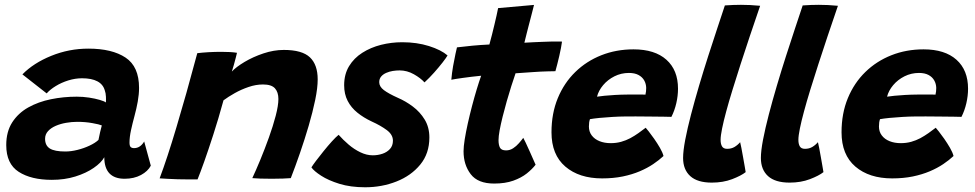

<svg xmlns="http://www.w3.org/2000/svg" viewBox="-20 -737 4044 796"><path d="M194.8 8.6Q109.2 8.6 57.6 -24.6Q5.9 -57.8 5.9 -135.5Q5.9 -191.1 30.6 -229.6Q55.4 -268.1 97.2 -291.6Q139.1 -315 191.2 -325.6Q243.2 -336.2 298.1 -336.2Q324 -336.2 349.2 -332.4Q374.4 -328.5 393.4 -322.9Q412.5 -317.4 418.9 -312.2Q419.9 -320.8 419.2 -335.9Q418.6 -351 414.5 -362Q407.4 -387.4 383.6 -399.9Q359.8 -412.5 320.1 -412.5Q291.9 -412.5 263.2 -403.6Q234.5 -394.6 211.1 -380.2Q187.6 -365.9 173.5 -349.8L72.9 -428.6Q119.2 -475.8 192.7 -505.6Q266.1 -535.4 346.4 -535.4Q444.6 -535.4 500.6 -498.2Q556.5 -461.1 556.5 -372.6Q556.5 -346.2 551.1 -315.9Q545.6 -285.5 537.5 -255.8Q529.4 -226 523.1 -197.2Q516.9 -168.5 516.9 -145.9Q516.9 -131.9 521.8 -127.4Q526.6 -122.9 535.8 -122.9Q549.1 -122.9 559.6 -130.1Q570 -137.2 577.8 -150.4L605.2 -50.1Q593.2 -27 564.4 -11.4Q535.5 4.1 496.4 4.1Q454.9 4.1 433.6 -18.3Q412.4 -40.8 412.4 -85.2Q399.9 -62.5 368.5 -40.9Q337.1 -19.2 292.6 -5.3Q248 8.6 194.8 8.6ZM250.9 -108.9Q274.6 -108.9 301.2 -115.6Q327.8 -122.2 351.1 -133.2Q374.5 -144.1 388.2 -156.9Q391.4 -172.5 395 -188.9Q398.6 -205.2 402.1 -217Q392.1 -221.4 362.9 -226.6Q333.8 -231.9 300 -231.9Q277.5 -231.9 254.1 -227.8Q230.8 -223.8 210.9 -215.2Q191.1 -206.6 179 -193.2Q166.9 -179.9 166.9 -161.6Q166.9 -133.8 186.6 -121.3Q206.4 -108.9 250.9 -108.9Z M799 6.8Q783.6 6.9 761.6 6.8Q739.6 6.6 717.1 6.2Q698.9 5.5 674.9 4.4Q651 3.2 641.8 2.4Q657.5 -39.2 674.9 -92.2Q692.4 -145.2 711.6 -209.8Q730.9 -274.4 752.6 -351Q774.2 -427.6 797.9 -516.5Q817.6 -519 844.2 -520.6Q870.9 -522.1 897.1 -522.1Q915.8 -522.1 932.9 -521.2Q950.1 -520.2 962.5 -518.1Q961.6 -513.6 957.9 -499.3Q954.2 -485 949.7 -468.6Q945.1 -452.1 941.2 -440.4Q958.8 -459.2 993.8 -480.2Q1028.9 -501.1 1072.1 -515.6Q1115.2 -530 1156.5 -530Q1232.6 -530 1264.9 -499.3Q1297.1 -468.6 1297.1 -407.8Q1297.1 -372.6 1286.8 -322.6Q1276.4 -272.6 1259.8 -215.7Q1243.1 -158.8 1223.6 -102.4Q1204.1 -46 1185.6 1.5Q1174.9 2.5 1153.3 3.3Q1131.8 4.1 1107.6 4.1Q1082 4.1 1059.2 3.4Q1036.5 2.6 1026 1.5Q1040.6 -29.6 1059.1 -74.2Q1077.5 -118.8 1094.8 -166.8Q1112 -214.8 1123.1 -257.2Q1134.2 -299.8 1134.2 -326.5Q1134.2 -355 1119.8 -370.9Q1105.4 -386.8 1070.4 -386.8Q1040.9 -386.8 1010.6 -376.4Q980.2 -366.1 953.4 -351Q926.5 -335.9 906.6 -321.1Q884.9 -242.1 864.2 -178.4Q843.6 -114.6 827 -67.9Q810.4 -21.2 799 6.8Z M1493.8 39.4Q1433.4 39.4 1387.2 25.1Q1341.1 10.8 1311.3 -8.6Q1281.5 -27.9 1271.1 -43.1Q1276.5 -52.1 1290.3 -70.5Q1304.1 -88.9 1321.6 -110.4Q1339 -132 1355.8 -150.6Q1372.6 -169.1 1383.9 -178.1Q1402.2 -157.4 1425.2 -137.7Q1448.2 -118 1474.1 -105.6Q1499.9 -93.1 1525.6 -93.1Q1546.6 -93.1 1565.7 -99.6Q1584.8 -106.1 1596.9 -119.6Q1609 -133 1609 -153.9Q1609 -178.6 1583.8 -197.5Q1558.5 -216.4 1520.9 -233.4Q1487.5 -249 1461.8 -269.8Q1436 -290.5 1421.4 -318.6Q1406.8 -346.8 1406.8 -383.6Q1406.8 -429 1427.1 -462.6Q1447.5 -496.2 1482.1 -518.2Q1516.6 -540.2 1559.5 -551.1Q1602.4 -561.9 1647.8 -561.9Q1708 -561.9 1758.4 -546.1Q1808.8 -530.2 1835.5 -507.1Q1830 -497.5 1814.8 -477.9Q1799.6 -458.4 1779.9 -436.2Q1760.2 -414 1739.9 -395.4Q1724.2 -413.1 1695.9 -429.1Q1667.6 -445.1 1636.6 -445.1Q1623 -445.1 1608.3 -442.8Q1593.6 -440.4 1580.8 -434.7Q1568 -429 1560.1 -419.6Q1552.2 -410.1 1552.2 -396.4Q1552.2 -378 1571.5 -363.4Q1590.8 -348.9 1628.8 -331.8Q1661.4 -317.9 1691.4 -295.4Q1721.5 -272.9 1740.8 -241.1Q1760.1 -209.2 1760.1 -167.1Q1760.1 -100.6 1722.3 -54.6Q1684.5 -8.5 1623.8 15.4Q1563 39.4 1493.8 39.4Z M2200.5 -54.1Q2186.5 -35.9 2163.9 -17.8Q2141.2 0.2 2107.9 12.1Q2074.6 24 2028.6 24Q1961.2 24 1931.5 -14.9Q1901.8 -53.8 1901.8 -109.8Q1901.8 -128.8 1906.6 -159.1Q1911.5 -189.5 1919.4 -225.2Q1927.4 -261 1937 -297.6Q1946.6 -334.2 1956.5 -366.9Q1966.4 -399.6 1974.8 -423Q1934.5 -419 1899.5 -414.1Q1864.5 -409.2 1851.1 -406.4Q1853.4 -434.2 1858.5 -463.3Q1863.6 -492.4 1868.4 -513.9Q1873.1 -535.4 1874.5 -540.6Q1904.8 -544.4 1938.6 -547.6Q1972.4 -550.8 2008.9 -552.5Q2014.4 -572.6 2019.9 -594.1Q2025.5 -615.5 2030.1 -635.9Q2034.8 -654.6 2038.8 -673.4Q2042.9 -692.1 2045.1 -703.4L2193.9 -716.6Q2193.1 -713.2 2190 -700.9Q2186.9 -688.5 2182.2 -670.4Q2177.6 -652.4 2172 -631.5Q2168 -616.1 2163.4 -597.9Q2158.8 -579.6 2154 -559.9Q2170.6 -560.9 2193 -562Q2215.4 -563.1 2228.6 -563.5Q2250.1 -564.6 2267 -564.8Q2283.9 -565 2295.2 -564.9Q2306.5 -564.8 2310 -564.6Q2307 -540.9 2298.7 -505.1Q2290.4 -469.4 2282.6 -441.8Q2277.6 -441.9 2249.6 -441.1Q2221.6 -440.4 2195.1 -438.5Q2177.1 -437.4 2155.8 -435.8Q2134.5 -434.2 2117.4 -433.1Q2109.4 -410 2099.8 -380Q2090.2 -350 2080.9 -317.2Q2071.5 -284.4 2063.8 -253.2Q2056.1 -222.1 2051.4 -196.8Q2046.8 -171.4 2046.8 -156.1Q2046.8 -136.1 2052.8 -124.8Q2058.9 -113.5 2078.1 -113.5Q2094 -113.5 2107.4 -122.3Q2120.8 -131.1 2131.3 -143.2Q2141.9 -155.2 2149.4 -165.5Q2152.1 -161.2 2159.6 -145.2Q2167.1 -129.2 2175.9 -109.6Q2184.6 -90 2191.6 -74.2Q2198.5 -58.4 2200.5 -54.1Z M2730.8 -90.2Q2712.6 -73.2 2688.1 -56.7Q2663.5 -40.1 2632.1 -26.8Q2600.8 -13.5 2561.9 -5.4Q2523 2.6 2476.2 2.6Q2381.1 2.6 2323.8 -46.4Q2266.4 -95.4 2266.4 -188.5Q2266.4 -266.8 2292.5 -330Q2318.6 -393.2 2365 -438.4Q2411.4 -483.6 2473.1 -508Q2534.8 -532.4 2606.4 -532.4Q2694.8 -532.4 2742.8 -489.4Q2790.9 -446.5 2790.9 -369.2Q2790.9 -340.1 2783.9 -309.4Q2776.9 -278.8 2763.6 -252.5Q2756.8 -252.9 2732.2 -253.2Q2707.6 -253.5 2676.2 -253.8Q2644.8 -254.1 2616.9 -254.3Q2589 -254.5 2575.5 -254.2Q2547.4 -254 2518.3 -252.2Q2489.2 -250.5 2465 -248.1Q2440.8 -245.6 2425.9 -243Q2421.5 -231.1 2421.5 -212.6Q2421.5 -191.1 2433.3 -175.5Q2445.1 -159.9 2465.6 -151.7Q2486 -143.5 2511.9 -143.5Q2535 -143.5 2555.2 -149.1Q2575.5 -154.8 2593.1 -164.2Q2610.8 -173.8 2626.6 -185Q2642.5 -196.2 2656.9 -207.4Q2659.4 -204.9 2669.5 -192.2Q2679.6 -179.5 2692.2 -161.4Q2704.9 -143.2 2715.9 -124.3Q2726.9 -105.4 2730.8 -90.2ZM2455.1 -336.2Q2466.9 -338.1 2485.9 -340Q2505 -341.9 2529.6 -343.3Q2554.2 -344.8 2582.5 -345Q2598.8 -345.2 2614.2 -345.2Q2629.6 -345.1 2640.9 -345.1Q2652.2 -345 2655.9 -344.6Q2657.6 -351 2658.3 -358.4Q2659 -365.9 2659 -372.9Q2658.6 -389.6 2650.8 -403.6Q2642.9 -417.6 2627.2 -426.1Q2611.5 -434.6 2587.2 -434.6Q2555.2 -434.6 2527.3 -420.6Q2499.4 -406.5 2480.5 -384Q2461.6 -361.5 2455.1 -336.2Z M3071.4 -23.4Q3052.9 -8.6 3015.3 5.8Q2977.8 20.1 2931 20.1Q2871.5 20.1 2841.8 -6.8Q2812 -33.8 2812 -82Q2812 -111.2 2820.9 -157.9Q2829.9 -204.5 2844.8 -261.9Q2859.8 -319.2 2878.2 -381.6Q2896.6 -443.9 2916.3 -505.1Q2936 -566.2 2953.9 -620.2Q2971.9 -674.2 2985.2 -714.5Q3021.8 -717 3051.9 -717Q3071.2 -717 3090.1 -716.1Q3108.9 -715.1 3131.4 -713Q3109.5 -649.1 3088.9 -587.9Q3068.4 -526.8 3050.2 -470.4Q3032 -414 3016.8 -364.5Q3001.5 -315 2990.6 -274.4Q2979.6 -233.8 2973.6 -203.9Q2967.5 -174 2967.5 -157.1Q2967.5 -140 2973.5 -130Q2979.5 -120 2994.6 -120Q3012 -120 3024.9 -127.6Q3037.9 -135.2 3048.5 -147.5Q3050.2 -141.4 3053.7 -123.6Q3057.1 -105.8 3060.9 -84.1Q3064.6 -62.5 3067.8 -45.2Q3070.9 -28 3071.4 -23.4Z M3393.9 -23.4Q3375.4 -8.6 3337.8 5.8Q3300.2 20.1 3253.5 20.1Q3194 20.1 3164.2 -6.8Q3134.5 -33.8 3134.5 -82Q3134.5 -111.2 3143.4 -157.9Q3152.4 -204.5 3167.3 -261.9Q3182.2 -319.2 3200.7 -381.6Q3219.1 -443.9 3238.8 -505.1Q3258.5 -566.2 3276.4 -620.2Q3294.4 -674.2 3307.8 -714.5Q3344.2 -717 3374.4 -717Q3393.8 -717 3412.6 -716.1Q3431.4 -715.1 3453.9 -713Q3432 -649.1 3411.4 -587.9Q3390.9 -526.8 3372.7 -470.4Q3354.5 -414 3339.2 -364.5Q3324 -315 3313.1 -274.4Q3302.1 -233.8 3296.1 -203.9Q3290 -174 3290 -157.1Q3290 -140 3296 -130Q3302 -120 3317.1 -120Q3334.5 -120 3347.4 -127.6Q3360.4 -135.2 3371 -147.5Q3372.8 -141.4 3376.2 -123.6Q3379.6 -105.8 3383.4 -84.1Q3387.1 -62.5 3390.2 -45.2Q3393.4 -28 3393.9 -23.4Z M3933.2 -90.2Q3915.1 -73.2 3890.6 -56.7Q3866 -40.1 3834.6 -26.8Q3803.2 -13.5 3764.4 -5.4Q3725.5 2.6 3678.8 2.6Q3583.6 2.6 3526.2 -46.4Q3468.9 -95.4 3468.9 -188.5Q3468.9 -266.8 3495 -330Q3521.1 -393.2 3567.5 -438.4Q3613.9 -483.6 3675.6 -508Q3737.2 -532.4 3808.9 -532.4Q3897.2 -532.4 3945.3 -489.4Q3993.4 -446.5 3993.4 -369.2Q3993.4 -340.1 3986.4 -309.4Q3979.4 -278.8 3966.1 -252.5Q3959.2 -252.9 3934.7 -253.2Q3910.1 -253.5 3878.7 -253.8Q3847.2 -254.1 3819.4 -254.3Q3791.5 -254.5 3778 -254.2Q3749.9 -254 3720.8 -252.2Q3691.8 -250.5 3667.5 -248.1Q3643.2 -245.6 3628.4 -243Q3624 -231.1 3624 -212.6Q3624 -191.1 3635.8 -175.5Q3647.6 -159.9 3668.1 -151.7Q3688.5 -143.5 3714.4 -143.5Q3737.5 -143.5 3757.8 -149.1Q3778 -154.8 3795.6 -164.2Q3813.2 -173.8 3829.1 -185Q3845 -196.2 3859.4 -207.4Q3861.9 -204.9 3872 -192.2Q3882.1 -179.5 3894.8 -161.4Q3907.4 -143.2 3918.4 -124.3Q3929.4 -105.4 3933.2 -90.2ZM3657.6 -336.2Q3669.4 -338.1 3688.4 -340Q3707.5 -341.9 3732.1 -343.3Q3756.8 -344.8 3785 -345Q3801.2 -345.2 3816.7 -345.2Q3832.1 -345.1 3843.4 -345.1Q3854.8 -345 3858.4 -344.6Q3860.1 -351 3860.8 -358.4Q3861.5 -365.9 3861.5 -372.9Q3861.1 -389.6 3853.2 -403.6Q3845.4 -417.6 3829.7 -426.1Q3814 -434.6 3789.8 -434.6Q3757.8 -434.6 3729.8 -420.6Q3701.9 -406.5 3683 -384Q3664.1 -361.5 3657.6 -336.2Z"/></svg>

Font: Grandstander Thin
Style: Italic
Weight: 100
Italic angle: -15°
Designer: Tyler Finck
Foundry: Etcetera Type Co
Version: Version 1.200